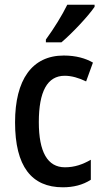

<svg xmlns="http://www.w3.org/2000/svg" viewBox="-20 -852 440 816"><path d="M382 -823V-832H266C244 -787 210 -732 175 -684V-672H241C285 -709 355 -783 382 -823ZM247 -56C292 -56 332 -66 366 -88V-173C331 -153 297 -141 256 -141C182 -141 145 -206 145 -333C145 -463 181 -530 255 -530C284 -530 315 -521 346 -506L375 -586C344 -604 303 -616 251 -616C116 -616 44 -513 44 -332C44 -145 114 -56 247 -56Z"/></svg>

Font: Noto Sans Malayalam UI Condensed Medium
Style: Regular
Weight: 500
Width: 3
Designer: Jelle Bosma - Monotype Design Team
Foundry: Monotype Imaging Inc.
Version: Version 2.104